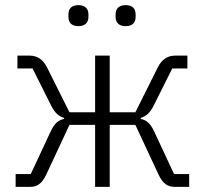

<svg xmlns="http://www.w3.org/2000/svg" viewBox="-20 -729 799 749"><path d="M41 -50H100L178 -217C193 -249 209 -261 230 -265V-269C209 -276 195 -287 180 -316L107 -462H48V-512H96C126 -512 149 -496 164 -465L251 -291H351V-512H408V-291H508L595 -465C610 -496 633 -512 663 -512H711V-462H652L579 -316C564 -287 550 -276 529 -269V-265C550 -261 566 -249 581 -217L659 -50H718V0H662C635 0 615 -12 598 -49L508 -242H408V0H351V-242H251L161 -49C144 -12 124 0 97 0H41ZM286 -627C258 -627 247 -642 247 -663V-673C247 -694 258 -709 286 -709C313 -709 325 -694 325 -673V-663C325 -642 313 -627 286 -627ZM470 -627C443 -627 431 -642 431 -663V-673C431 -694 443 -709 470 -709C498 -709 509 -694 509 -673V-663C509 -642 498 -627 470 -627Z"/></svg>

Font: Plexus Sans Light
Style: Regular
Weight: 300
Version: Version 2.001;PS 002.001;hotconv 1.0.70;makeotf.lib2.5.58329